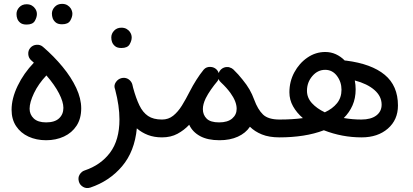

<svg xmlns="http://www.w3.org/2000/svg" viewBox="-20 -683 2123 988"><path d="M39.6 -118.2Q39.6 -176.3 70.8 -241.2Q102.1 -306.2 154.3 -360.4Q147.9 -366.2 141.1 -372.1Q127 -384.3 125.5 -403.6Q124 -422.9 136.2 -437Q148.9 -451.2 168 -452.6Q187 -454.1 201.2 -441.9Q257.8 -393.1 302.2 -339.1Q346.7 -285.2 372.3 -230.5Q397.9 -175.8 397.9 -125.5Q397.9 -72.8 374 -36.1Q350.1 0.5 309.1 19.5Q268.1 38.6 217.3 38.6Q167 38.6 126.7 20Q86.4 1.5 63 -33.7Q39.6 -68.8 39.6 -118.2ZM132.3 -123.5Q132.3 -93.8 153.6 -73.5Q174.8 -53.2 217.3 -53.2Q261.7 -53.2 283.9 -74Q306.2 -94.7 306.2 -127.9Q306.2 -158.7 283.7 -202.4Q261.2 -246.1 218.8 -294.9Q177.7 -251.5 155 -203.9Q132.3 -156.2 132.3 -123.5ZM247.1 -612.8Q247.1 -631.8 261.5 -647.5Q275.9 -663.1 299.3 -663.1Q315.4 -663.1 326.7 -656.2Q337.9 -649.4 344.2 -639.6Q352.5 -625.5 352.5 -612.3Q352.5 -595.7 341.6 -576.9Q330.6 -558.1 299.3 -558.1Q277.8 -558.1 266.6 -567.6Q255.4 -577.1 251 -589.4Q247.1 -601.1 247.1 -612.8ZM64.9 -610.8Q64.9 -630.4 79.3 -645.8Q93.8 -661.1 116.7 -661.1Q132.8 -661.1 144 -654.5Q155.3 -647.9 161.6 -637.7Q169.9 -625.5 169.9 -610.4Q169.9 -594.2 159.2 -575.4Q148.4 -556.6 116.7 -556.6Q95.7 -556.6 84.2 -565.9Q72.8 -575.2 68.8 -587.4Q64.9 -597.7 64.9 -610.8Z M571.3 -226.1Q564.9 -243.7 576.2 -260.3Q587.4 -276.9 606 -281.2Q614.3 -283.2 622.1 -282.2Q636.7 -280.3 647.2 -270.5Q657.7 -260.7 661.1 -248Q663.1 -239.7 665 -231.4Q679.7 -177.2 697.3 -140.9Q714.8 -104.5 741.9 -86.2Q769 -67.9 813.5 -67.9H814Q833 -67.9 846.4 -54.4Q859.9 -41 859.9 -22Q859.9 -2.9 846.4 10.5Q833 23.9 814 23.9H813.5Q773.4 23.9 741.5 11.7Q709.5 -0.5 684.1 -22.5Q672.9 96.2 608.2 172.6Q543.5 249 444.8 282.2Q424.3 288.6 407.7 278.8Q391.1 269 386.2 252.4Q379.9 231 389.9 215.1Q399.9 199.2 415 194.3Q498.5 166.5 546.6 102.1Q594.7 37.6 594.7 -68.4Q594.7 -137.7 572.8 -221.2Q572.3 -223.6 571.3 -226.1ZM552.7 -490.2Q552.7 -509.8 567.1 -525.1Q581.5 -540.5 604.5 -540.5Q620.6 -540.5 631.8 -533.9Q643.1 -527.3 649.4 -517.1Q657.7 -504.9 657.7 -489.7Q657.7 -473.6 647 -454.8Q636.2 -436 604.5 -436Q583.5 -436 572.3 -445.3Q561 -454.6 556.6 -466.8Q552.7 -477.1 552.7 -490.2Z M768.1 -22Q768.1 -41 781.5 -54.4Q794.9 -67.9 814 -67.9Q846.7 -67.9 871.3 -87.6Q896 -107.4 916.3 -140.1Q936.5 -172.9 956.5 -212.4Q972.2 -243.2 990.5 -272Q1008.8 -300.8 1026.4 -322.3L1027.3 -323.7Q1042 -341.3 1066.4 -338.4Q1080.6 -336.9 1091.3 -328.1Q1101.1 -319.8 1105.5 -307.1Q1108.9 -317.9 1116.7 -325.2Q1124 -332 1132.8 -335.4Q1132.8 -335.4 1133.3 -335.4Q1134.3 -335.4 1135.3 -335.9Q1135.7 -336.4 1136.2 -336.4Q1136.7 -336.4 1137.7 -336.4Q1138.2 -336.9 1139.2 -336.9Q1139.6 -336.9 1139.6 -337.4Q1141.1 -337.4 1142.1 -337.4Q1142.1 -337.4 1142.1 -337.4Q1143.6 -337.9 1144.5 -337.9Q1144.5 -337.9 1145 -337.9Q1146 -337.9 1147 -337.9Q1147 -337.9 1147.5 -337.9Q1148.4 -337.9 1149.4 -337.9Q1149.4 -337.9 1149.9 -337.9Q1150.9 -337.9 1151.9 -337.9Q1151.9 -337.9 1152.3 -337.9Q1153.3 -337.9 1154.8 -337.9Q1154.8 -337.9 1154.8 -337.9Q1156.2 -337.4 1157.2 -337.4Q1157.2 -337.4 1157.2 -337.4Q1158.7 -336.9 1159.7 -336.9Q1159.7 -336.9 1159.7 -336.9Q1161.1 -336.4 1162.1 -335.9Q1162.1 -335.9 1162.1 -335.9Q1172.9 -333 1180.7 -325.7Q1207.5 -299.8 1228 -273.4Q1250 -246.6 1263.9 -222.4Q1277.8 -198.2 1288.1 -169.9Q1306.6 -119.6 1333.3 -93.8Q1359.9 -67.9 1418.5 -67.9H1418.9Q1438 -67.9 1451.4 -54.4Q1464.8 -41 1464.8 -22Q1464.8 -2.9 1451.4 10.5Q1438 23.9 1418.9 23.9H1418.5Q1364.7 23.9 1327.6 8.8Q1290.5 -6.3 1266.1 -30.8Q1244.1 2 1203.9 20.3Q1163.6 38.6 1109.4 38.6Q1048.3 38.6 1009.5 17.3Q970.7 -3.9 953.6 -41Q927.7 -13.2 893.3 5.4Q858.9 23.9 814 23.9Q794.9 23.9 781.5 10.5Q768.1 -2.9 768.1 -22ZM1116.2 -259.8Q1108.4 -266.1 1105 -276.4Q1102.1 -269 1097.2 -263.2Q1082.5 -246.1 1065.9 -222.4Q1049.3 -198.7 1038.6 -177.2Q1023.9 -146.5 1023.9 -121.6Q1023.9 -91.8 1043.5 -72.5Q1063 -53.2 1107.4 -53.2Q1151.4 -53.2 1174.6 -73Q1197.8 -92.8 1197.8 -123Q1197.8 -160.6 1165.5 -205.1Q1155.8 -218.3 1144.5 -231Q1132.3 -244.6 1117.2 -258.8L1116.2 -259.8Z M1373 -22Q1373 -41 1386.5 -54.4Q1399.9 -67.9 1418.9 -67.9Q1484.9 -67.9 1538.6 -75.2Q1506.8 -102.5 1488 -136Q1469.2 -169.4 1469.2 -208Q1469.2 -263.7 1494.6 -310.8Q1520 -357.9 1562 -386.7Q1604 -415.5 1653.8 -415.5Q1683.1 -415.5 1708.5 -403.8Q1733.9 -392.1 1753.9 -371.6Q1757.3 -371.6 1761.2 -371.1Q1891.6 -354.5 1959.7 -298.1Q2027.8 -241.7 2027.8 -140.1Q2027.8 -66.4 1975.8 -21.2Q1923.8 23.9 1840.8 23.9Q1740.2 23.9 1646.5 -12.7Q1598.1 5.9 1540.3 14.9Q1482.4 23.9 1418.9 23.9Q1399.9 23.9 1386.5 10.5Q1373 -2.9 1373 -22ZM1559.6 -215.8Q1559.6 -180.2 1585 -152.3Q1610.4 -124.5 1651.4 -105Q1691.4 -123.5 1714.4 -152.1Q1737.3 -180.7 1737.3 -221.2Q1737.3 -261.2 1713.9 -292.5Q1690.4 -323.7 1653.3 -323.7Q1614.7 -323.7 1587.2 -291.5Q1559.6 -259.3 1559.6 -215.8ZM1810.1 -223.1Q1810.1 -177.2 1793.9 -140.6Q1777.8 -104 1749 -75.7Q1793.5 -67.9 1839.4 -67.9Q1888.7 -67.9 1916.3 -88.6Q1943.8 -109.4 1943.8 -144.5Q1943.8 -187.5 1907 -219.7Q1870.1 -252 1805.7 -269Q1810.1 -246.6 1810.1 -223.1Z"/></svg>

Font: Mikhak Medium
Style: Regular
Weight: 500
Designer: Amin Abedi
Version: Version 3.3